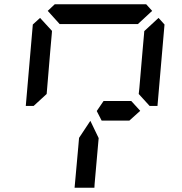

<svg xmlns="http://www.w3.org/2000/svg" viewBox="-20 -1020 856 901"><path d="M424 -157 423 -139H330L347 -327L351 -373L404 -453L443 -372L439 -327ZM204 -969 237 -1000H666L694 -969L627 -907H625H490H397H262H260ZM724 -936 752 -905 719 -523H682L631 -579L634 -607L649 -782L656 -861L657 -874ZM199 -579 138 -523H101L134 -905L168 -936L224 -875L223 -861L216 -782ZM596 -546 638 -500 587 -454H574H497H457L434 -499L466 -546H492Z"/></svg>

Font: DSEG14 Classic Mini
Style: Italic
Weight: 400
Italic angle: -5°
Designer: Keshikan(Twitter:@keshinomi_88pro)
Version: Version 0.46